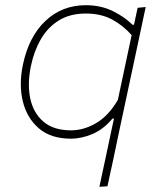

<svg xmlns="http://www.w3.org/2000/svg" viewBox="-20 -524 621 738"><path d="M362 194Q374 138 385.5 84.5Q397 31.5 409.5 -28.5L418 -68H412Q378.5 -27.5 336.2 -9.2Q294 9 252 9Q175.5 9 129.2 -30.8Q83 -70.5 67.5 -135.5Q60 -167 60 -201.5Q60 -237 68 -275Q90.5 -383 154.5 -443.5Q218.5 -504 310 -504Q368 -504 414 -481.2Q460 -458.5 489 -429H495L509 -494L540 -497Q527.5 -439.5 516.5 -386.5Q505 -333 492 -271.5L440 -28.5Q427.5 31 416.5 83.5Q405 135.5 393 192ZM253 -23Q302 -23 349.5 -50.8Q397 -78.5 433 -140L486 -389Q453 -426.5 410.5 -449.2Q368 -472 310 -472Q249.5 -472 206.8 -445.8Q164 -419.5 137.5 -374Q111 -328.5 99 -271Q91 -233 91 -199Q91 -172 96 -147Q107.5 -90.5 146.5 -56.8Q185.5 -23 253 -23Z"/></svg>

Font: Heraclito Thin
Style: Italic
Weight: 100
Italic angle: -12°
Designer: Kostas Bartsokas (font) & Cristiano Sobral (main changes)
Foundry: Kostas Bartsokas (font) & Cristiano Sobral (main changes)
Version: Version 1.00;July 8, 2020;FontCreator 13.0.0.2655 64-bit